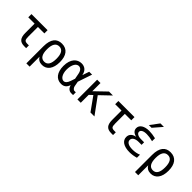

<svg xmlns="http://www.w3.org/2000/svg" viewBox="226 -2186 3762 3762"><g transform="rotate(45 2107.0 -305.0)"><path d="M421.9 0Q377.9 0 346.2 -11.5Q314.5 -22.9 293.9 -47.1Q273.4 -71.3 263.7 -108.9Q253.9 -146.5 253.9 -198.2V-457H78.1V-545.9H524.4V-457H345.7V-192.9Q345.7 -122.1 362.3 -99.6Q379.9 -76.2 432.6 -76.2H476.1V0H421.9Z M689.9 -263.7Q689.9 -340.8 705.1 -396.7Q720.2 -452.6 748.8 -489Q777.3 -525.4 818.4 -542.7Q859.4 -560.1 911.1 -560.1Q967.8 -560.1 1010.5 -540.3Q1053.2 -520.5 1081.5 -483.4Q1109.9 -446.3 1124 -393.6Q1138.2 -340.8 1138.2 -274.4Q1138.2 -206.1 1123.5 -152.3Q1108.9 -98.6 1081.5 -61.8Q1054.2 -24.9 1015.1 -5.4Q976.1 14.2 927.2 14.2Q876 14.2 839.1 -6.8Q802.2 -27.8 780.3 -68.8V208H689.9ZM913.1 -62Q978.5 -62 1011.2 -115Q1043.9 -168 1043.9 -272.9Q1043.9 -377.9 1011.2 -430.9Q978.5 -483.9 913.1 -483.9Q847.2 -483.9 813.7 -430.7Q780.3 -377.4 780.3 -272.9Q780.3 -168.5 813.7 -115.2Q847.2 -62 913.1 -62Z M1452.1 12.2Q1402.8 12.2 1363.3 -6.8Q1323.7 -25.9 1295.9 -62Q1268.1 -98.1 1253.2 -150.4Q1238.3 -202.6 1238.3 -269.5Q1238.3 -344.2 1256.1 -398.9Q1273.9 -453.6 1304.2 -489Q1334.5 -524.4 1374.3 -541.7Q1414.1 -559.1 1458 -559.1Q1491.2 -559.1 1519.5 -549.3Q1547.9 -539.6 1569.8 -520.3Q1591.8 -501 1606.7 -471.7Q1621.6 -442.4 1628.4 -403.8L1676.8 -546.9H1756.8L1656.7 -250.5L1676.3 -143.6Q1678.2 -131.8 1684.6 -119.6Q1690.9 -107.4 1699.2 -97.9Q1707.5 -88.4 1716.6 -82.3Q1725.6 -76.2 1733.4 -76.2H1776.4V0H1722.7Q1699.7 0 1680.4 -8.3Q1661.1 -16.6 1646.2 -30.8Q1631.3 -44.9 1621.6 -64Q1611.8 -83 1607.4 -104.5Q1596.2 -78.1 1583 -56.6Q1569.8 -35.2 1551.8 -19.8Q1533.7 -4.4 1509.3 3.9Q1484.9 12.2 1452.1 12.2ZM1450.2 -62Q1481 -62 1505.9 -87.9Q1530.8 -113.8 1548.3 -166L1578.1 -254.4L1556.6 -367.2Q1550.8 -398.9 1540.3 -421.1Q1529.8 -443.4 1516.4 -457.3Q1502.9 -471.2 1487.3 -477.5Q1471.7 -483.9 1455.6 -483.9Q1431.6 -483.9 1409.7 -470.5Q1387.7 -457 1370.6 -429.2Q1352.1 -398.4 1342.5 -356.4Q1333 -314.5 1333 -267.1Q1333 -216.3 1343.3 -177.7Q1353.5 -139.2 1370.1 -113.5Q1386.7 -87.9 1407.7 -75Q1428.7 -62 1450.2 -62Z M1897 -546.9H1989.7V-319.8L2225.6 -546.9H2335L2119.6 -340.8L2368.7 0H2258.8L2056.6 -282.2L1989.7 -219.2V0H1897Z M2830.1 0Q2786.1 0 2754.4 -11.5Q2722.7 -22.9 2702.1 -47.1Q2681.6 -71.3 2671.9 -108.9Q2662.1 -146.5 2662.1 -198.2V-457H2486.3V-545.9H2932.6V-457H2753.9V-192.9Q2753.9 -122.1 2770.5 -99.6Q2788.1 -76.2 2840.8 -76.2H2884.3V0H2830.1Z M3379.4 -817.9H3476.1L3317.4 -634.3H3242.2ZM3348.6 10.7Q3287.6 10.7 3240.2 -1Q3192.9 -12.7 3159.9 -34.4Q3127 -56.2 3109.9 -87.2Q3092.8 -118.2 3092.8 -156.7Q3092.8 -185.5 3102.3 -209Q3111.8 -232.4 3129.6 -250Q3147.5 -267.6 3172.6 -279.1Q3197.8 -290.5 3229.5 -296.4Q3170.9 -308.6 3139.6 -339.8Q3108.4 -371.1 3108.4 -418Q3108.4 -450.7 3123.8 -476.8Q3139.2 -502.9 3168 -521.5Q3196.8 -540 3237.8 -550Q3278.8 -560.1 3330.1 -560.1Q3407.2 -560.1 3509.8 -536.6V-455.1Q3458.5 -468.3 3416.5 -474.4Q3374.5 -480.5 3339.4 -480.5Q3270 -480.5 3233.9 -459.7Q3197.8 -439 3197.8 -405.3Q3197.8 -372.1 3232.7 -351.1Q3267.6 -330.1 3334 -330.1H3415V-259.8H3337.4Q3300.8 -259.8 3272 -252.9Q3243.2 -246.1 3223.1 -233.4Q3203.1 -220.7 3192.6 -202.9Q3182.1 -185.1 3182.1 -163.1Q3182.1 -118.7 3226.1 -93Q3270 -67.4 3355.5 -67.4Q3403.8 -67.4 3447.8 -75.9Q3491.7 -84.5 3529.8 -101.1V-16.6Q3482.4 -2.9 3438.5 3.9Q3394.5 10.7 3348.6 10.7Z M3700.2 -263.7Q3700.2 -340.8 3715.3 -396.7Q3730.5 -452.6 3759 -489Q3787.6 -525.4 3828.6 -542.7Q3869.6 -560.1 3921.4 -560.1Q3978 -560.1 4020.8 -540.3Q4063.5 -520.5 4091.8 -483.4Q4120.1 -446.3 4134.3 -393.6Q4148.4 -340.8 4148.4 -274.4Q4148.4 -206.1 4133.8 -152.3Q4119.1 -98.6 4091.8 -61.8Q4064.5 -24.9 4025.4 -5.4Q3986.3 14.2 3937.5 14.2Q3886.2 14.2 3849.4 -6.8Q3812.5 -27.8 3790.5 -68.8V208H3700.2ZM3923.3 -62Q3988.8 -62 4021.5 -115Q4054.2 -168 4054.2 -272.9Q4054.2 -377.9 4021.5 -430.9Q3988.8 -483.9 3923.3 -483.9Q3857.4 -483.9 3824 -430.7Q3790.5 -377.4 3790.5 -272.9Q3790.5 -168.5 3824 -115.2Q3857.4 -62 3923.3 -62Z"/></g></svg>

Font: Hack
Style: Regular
Weight: 400
Monospace: yes
Designer: Christopher Simpkins
Foundry: Christopher Simpkins
Version: Version 2.019; ttfautohint (v1.4.1) -l 4 -r 80 -G 350 -x 0 -